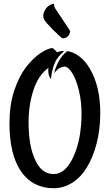

<svg xmlns="http://www.w3.org/2000/svg" viewBox="-20 -917 583 1020"><path d="M90.8 -7.8Q30.3 -97.7 30.3 -261.7Q30.3 -357.4 54.7 -433.1Q79.1 -508.8 120.1 -562.5Q154.3 -606.4 192.4 -632.8Q230.5 -659.2 258.8 -662.1Q274.4 -651.4 282.2 -639.6Q302.7 -646.5 316.4 -646.5Q318.4 -646.5 318.8 -645Q319.3 -643.6 317.4 -641.6Q290 -618.2 277.3 -595.7Q266.6 -575.2 260.7 -553.7Q254.9 -532.2 250 -496.1Q236.3 -516.6 236.3 -542Q236.3 -551.8 237.3 -556.6Q183.6 -517.6 157.7 -438.5Q131.8 -359.4 131.8 -267.6Q131.8 -137.7 168.9 -63.5Q202.1 7.8 265.6 7.8Q327.1 7.8 370.1 -84Q413.1 -178.7 413.1 -315.4Q413.1 -377.9 399.4 -435.1Q385.7 -492.2 364.7 -527.3Q343.8 -562.5 322.3 -563.5Q306.6 -561.5 296.9 -555.7Q279.3 -543.9 267.6 -527.3Q274.4 -559.6 292 -591.8Q310.5 -625 337.9 -645.5Q371.1 -640.6 402.3 -616.7Q433.6 -592.8 457 -552.7Q512.7 -459 512.7 -316.4Q512.7 -230.5 493.7 -156.2Q474.6 -82 441.4 -27.3Q409.2 25.4 363.3 54.2Q317.4 83 263.7 83Q210 83 165.5 60.1Q121.1 37.1 90.8 -7.8ZM246.1 -890.6Q251 -892.6 256.3 -895Q261.7 -897.5 266.6 -896.5Q266.6 -885.7 271 -877Q275.4 -868.2 281.2 -860.4L293 -842.8Q300.8 -832 314.5 -810.5Q328.1 -789.1 352.5 -752.9Q352.5 -745.1 348.6 -735.4Q346.7 -731.4 343.8 -727.5Q335 -716.8 323.2 -714.4Q311.5 -711.9 306.6 -716.8Q303.7 -718.8 290 -731.4Q276.4 -744.1 260.3 -760.3Q244.1 -776.4 230 -792.5Q215.8 -808.6 212.9 -817.4Q206.1 -835 214.4 -854Q222.7 -873 235.4 -883.8Q241.2 -886.7 246.1 -890.6Z"/></svg>

Font: BKP Parklife Display
Style: Regular
Weight: 400
Designer: Font Diner, Inc.; LA MECHKY PLUS GmbH
Foundry: Font Diner, Inc.; LA MECHKY PLUS GmbH
Version: Version 1.007